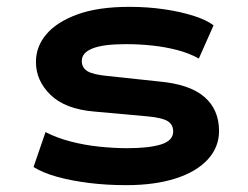

<svg xmlns="http://www.w3.org/2000/svg" viewBox="-20 -531 724 561"><path d="M349 10Q291 10 239.5 3.5Q188 -3 146.5 -14.5Q105 -26 78 -43L113 -145Q146 -128 186.5 -117.5Q227 -107 270 -102.5Q313 -98 352 -98Q415 -98 450.5 -109Q486 -120 486 -147Q486 -167 470 -177Q454 -187 411 -191L256 -205Q171 -212 128 -253.5Q85 -295 85 -350Q85 -395 115.5 -431Q146 -467 206.5 -489Q267 -511 358 -511Q411 -511 459 -504Q507 -497 545 -485Q583 -473 604 -457L561 -360Q532 -376 497 -385Q462 -394 424.5 -398Q387 -402 348 -402Q282 -402 250.5 -389.5Q219 -377 219 -353Q219 -333 235.5 -323Q252 -313 294 -309L444 -293Q534 -285 577 -248Q620 -211 620 -148Q620 -101 587 -65Q554 -29 493 -9.5Q432 10 349 10Z"/></svg>

Font: Nunito Sans 7pt Expanded
Style: Bold
Weight: 700
Width: 7
Designer: Vernon Adams
Foundry: Vernon Adams
Version: Version 3.101;gftools[0.9.27]